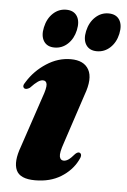

<svg xmlns="http://www.w3.org/2000/svg" viewBox="-50 -696 493 744"><g transform="rotate(5 196.5 -323.5)"><path d="M218.5 -74.5Q227.5 -74.5 237 -81Q246.5 -87.5 261 -104.5Q271.5 -114 278.5 -110Q290 -103.5 277 -80.5Q256.5 -40.5 214.8 -14.8Q173 11 114.5 11Q55.5 11 41 -21.5Q26.5 -54 48.5 -113.5L115 -311.5Q128.5 -348.5 126.8 -363Q125 -377.5 111.5 -377.5Q102.5 -377.5 91.8 -370.2Q81 -363 63.5 -344.5Q51.5 -336.5 43.5 -339.5Q31 -346.5 45 -365.5Q72.5 -410 117.5 -439.2Q162.5 -468.5 212 -468.5Q263.5 -468.5 282.2 -434.5Q301 -400.5 277 -335.5L213 -142Q199.5 -103.5 202.5 -89Q205.5 -74.5 218.5 -74.5ZM144.8 -508Q115.8 -508 102.8 -528.5Q89.8 -549 97.2 -582.5Q104.7 -617 126.6 -637.5Q148.5 -658 177.5 -658Q206.8 -658 219.9 -637.5Q232.9 -617 225.4 -582.5Q218 -549 196.1 -528.5Q174.2 -508 144.8 -508ZM309.4 -508Q280.5 -508 267.2 -528.5Q254 -549 261.4 -582.5Q268.9 -616.5 291 -637.2Q313.1 -658 342.1 -658Q371.9 -658 384.9 -637.5Q397.9 -617 390.5 -582.5Q383.1 -549 361.1 -528.5Q339.2 -508 309.4 -508Z"/></g></svg>

Font: Fraunces 72pt
Style: Bold Italic
Weight: 700
Italic angle: -16°
Version: Version 1.000;[b76b70a41]